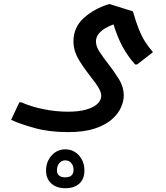

<svg xmlns="http://www.w3.org/2000/svg" viewBox="-20 -467 850 981"><path d="M328 208Q231.7 208 156.2 187Q80.7 166 36.7 145.3L78.7 56H89Q142 79 204.2 91.3Q266.3 103.7 328 103.7Q382.7 103.7 420.5 92.8Q458.3 82 477.8 63.5Q497.3 45 497.3 22Q497.3 6.7 485.7 -14.8Q474 -36.3 441.3 -77.7Q399.7 -131 377.5 -171Q355.3 -211 355.3 -255Q355.3 -326.7 407.3 -374.3Q459.3 -422 538.3 -446.7L659 -409Q673.7 -357.7 688.5 -320.2Q703.3 -282.7 721.3 -254.2Q739.3 -225.7 761.7 -200.7L680.7 -137.7H670.3Q633.3 -179 606.8 -227.5Q580.3 -276 560 -342.3Q535.7 -333.7 515.5 -321.3Q495.3 -309 482.8 -292.5Q470.3 -276 470.3 -255Q470.3 -230 488.8 -201.8Q507.3 -173.7 532.3 -141.7Q561.3 -104.7 586.8 -63.8Q612.3 -23 612.3 22Q612.3 49.7 598.2 82Q584 114.3 551.2 143.2Q518.3 172 463.7 190Q409 208 328 208ZM313.7 494.7Q268.7 494.7 242 470.5Q215.3 446.3 215.3 404.3Q215.3 359.3 243.6 327.6Q271.8 296 313.4 296Q355 296 383.2 326.8Q411.3 357.7 411.3 404.4Q411.3 447.9 385 471.3Q358.7 494.7 313.7 494.7ZM313.3 439Q355.7 439 355.7 401Q355.7 380 344.2 366.2Q332.7 352.3 313.4 352.3Q295 352.3 283 366.5Q271 380.6 271 402.3Q271 439 313.3 439Z"/></svg>

Font: Fustat
Style: Regular
Weight: 400
Designer: Mohamed Gaber, Khaled Hosny, Laura Garcia Mut
Foundry: Kief Type Foundry, Alif Type Foundry, Hard Type Foundry
Version: Version 1.007